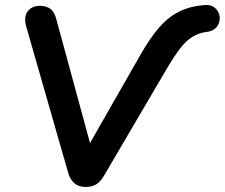

<svg xmlns="http://www.w3.org/2000/svg" viewBox="-20 -733 891 761"><path d="M320 8Q292 8 275 -6.5Q258 -21 250 -49L83 -631Q77 -655 82 -672.5Q87 -690 102 -700Q117 -710 138 -710Q163 -710 179.5 -698Q196 -686 204 -654L351 -114H307L535 -513Q573 -580 609 -622Q645 -664 688 -686Q731 -708 790 -713Q813 -715 827 -705.5Q841 -696 847 -681Q853 -666 850 -650Q847 -634 835 -622Q823 -610 802 -607Q768 -603 742.5 -587Q717 -571 694 -541Q671 -511 643 -464L393 -38Q379 -14 362.5 -3Q346 8 320 8Z"/></svg>

Font: Nunito ExtraLight
Style: Italic
Weight: 200
Italic angle: -9°
Designer: Vernon Adams
Foundry: Vernon Adams
Version: Version 3.602